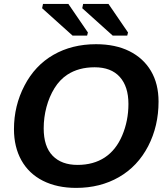

<svg xmlns="http://www.w3.org/2000/svg" viewBox="-20 -916 818 946"><path d="M453.1 -698.2Q548.8 -698.2 617.7 -663.8Q686.5 -629.4 723.9 -566.2Q761.2 -502.9 761.2 -415.5Q761.2 -294.9 710 -195.8Q658.2 -96.2 565.9 -43.2Q473.6 9.8 355 9.8Q261.2 9.8 191.4 -25.4Q122.1 -60.5 85.4 -126.2Q48.8 -191.9 48.8 -279.8Q48.8 -395 100.6 -494.1Q151.9 -593.3 243.2 -645.8Q334.5 -698.2 453.1 -698.2ZM446.3 -584.5Q367.2 -584.5 311.5 -547.9Q274.4 -523.4 248.5 -481.7Q222.7 -439.9 209 -388.7Q195.3 -337.4 195.3 -283.7Q195.3 -193.8 239.3 -148.7Q283.2 -103.5 361.8 -103.5Q440.4 -103.5 496.1 -140.1Q551.8 -176.8 582.3 -249Q612.8 -321.3 612.8 -403.8Q612.8 -489.7 570.1 -537.1Q527.3 -584.5 446.3 -584.5ZM413.1 -755.9 409.2 -740.7H337.4L187.5 -875.5L191.9 -896.5H316.9ZM610.8 -755.9 606.9 -740.7H535.2L385.3 -875.5L389.6 -896.5H514.6Z"/></svg>

Font: Arimo
Style: Bold Italic
Weight: 700
Italic angle: -12°
Designer: Steve Matteson
Foundry: Monotype Imaging Inc.
Version: Version 1.33